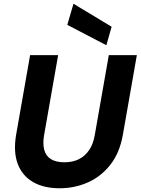

<svg xmlns="http://www.w3.org/2000/svg" viewBox="-20 -995 752 1027"><path d="M299 12Q213 12 155.5 -22Q98 -56 74.5 -119.5Q51 -183 66 -273L141 -700H291L216 -273Q208 -227 216.5 -194Q225 -161 252 -144Q279 -127 325 -127Q369 -127 402 -143.5Q435 -160 457 -192.5Q479 -225 487 -273L562 -700H712L637 -273Q620 -177 570 -113.5Q520 -50 449.5 -19Q379 12 299 12ZM549 -753 340 -862 373 -975 577 -852Z"/></svg>

Font: DM Sans 16pt Black
Style: Italic
Weight: 900
Italic angle: -10°
Version: Version 4.004;gftools[0.9.30]